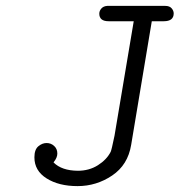

<svg xmlns="http://www.w3.org/2000/svg" viewBox="-20 -631 616 659"><path d="M98.1 -90.8Q98.1 -117.7 111.6 -128.9Q125 -140.1 139.9 -140.1Q154.8 -140.1 165.8 -130.1Q176.8 -120.1 176.8 -104Q176.8 -89.8 164.1 -74.2V-73.2Q191.9 -45.4 247.1 -44.9Q286.1 -44.9 316.2 -64Q346.2 -83 359.9 -109.9Q362.8 -115.7 373 -165L439 -558.1H353Q320.8 -558.1 320.8 -584Q320.8 -593.8 327.9 -601.8Q335 -609.9 348.1 -610.8H546.9Q562 -610.8 569.1 -602.5Q576.2 -594.2 576.2 -585Q576.2 -558.1 542 -558.1H501L430.2 -133.8Q418.9 -64.9 365 -28.6Q311 7.8 246.1 7.8Q182.1 7.8 140.1 -18.6Q98.1 -44.9 98.1 -90.8Z"/></svg>

Font: CMU Typewriter Text
Style: LightOblique
Weight: 200
Italic angle: -9.46001°
Version: Version 0.7.0